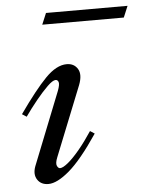

<svg xmlns="http://www.w3.org/2000/svg" viewBox="-49 -680 561 727"><g transform="rotate(-5 231.5 -316.0)"><path d="M106 7Q78 7 64.5 -13.5Q51 -34 62 -64L172 -341Q181 -365 178 -374Q175 -383 167 -383Q156 -383 135.5 -363Q115 -343 91 -313.5Q67 -284 46 -254L29 -265Q91 -353 133 -396Q175 -439 214 -439Q242 -439 255.5 -417Q269 -395 254 -356L148 -91Q139 -69 143.5 -59Q148 -49 155 -49Q166 -49 186 -65.5Q206 -82 230.5 -111.5Q255 -141 280 -179L297 -168Q233 -73 186 -33Q139 7 106 7ZM135 -596 153 -639H463L445 -596Z"/></g></svg>

Font: Ibarra Real Nova Medium
Style: Italic
Weight: 500
Italic angle: -22°
Designer: Jose Maria Ribagorda & Octavio Pardo
Foundry: Octavio Pardo
Version: Version 2.000